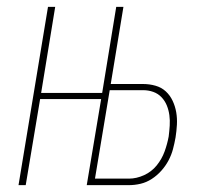

<svg xmlns="http://www.w3.org/2000/svg" viewBox="-20 -540 640 560"><path d="M34 0 120 -520H141L100 -269H278L319 -520H340L303 -295H397Q416 -295 433.5 -290Q451 -285 463.5 -273.5Q476 -262 483.5 -246Q491 -230 494 -212.5Q497 -195 496 -176.5Q495 -158 492 -139Q489 -122 484.5 -105Q480 -88 471.5 -72Q463 -56 450.5 -42Q438 -28 422.5 -18Q407 -8 390 -4Q373 0 356 0H233L275 -251H97L55 0ZM257 -19H356Q378 -19 400 -29Q422 -39 437 -57.5Q452 -76 460 -98Q468 -120 472 -142Q474 -158 475 -173.5Q476 -189 474 -204Q472 -219 466.5 -232.5Q461 -246 451 -256.5Q441 -267 427 -272Q413 -277 397 -277H300Z"/></svg>

Font: Iosevka SS04 Th Ex Obl
Style: Regular
Weight: 100
Width: 7
Italic angle: -9°
Monospace: yes
Designer: Belleve Invis
Foundry: Belleve Invis
Version: Version 19.0.0; ttfautohint (v1.8.4)